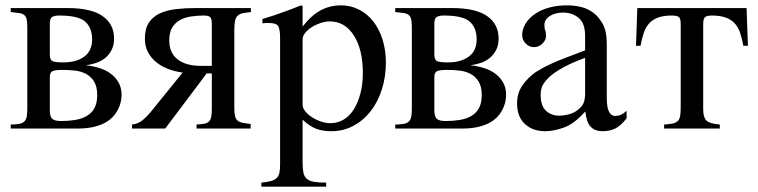

<svg xmlns="http://www.w3.org/2000/svg" viewBox="-20 -480 2830 717"><path d="M303 -236Q329 -233 352.5 -225.5Q376 -218 394 -204.5Q412 -191 423 -171.5Q434 -152 434 -126Q434 -95 418.5 -67Q403 -39 375 -23Q334 0 271 0H20V-15Q40 -15 52.5 -17.5Q65 -20 71.5 -27Q78 -34 80 -45.5Q82 -57 82 -77V-374Q82 -394 80 -405.5Q78 -417 71.5 -423Q65 -429 53 -431Q41 -433 20 -435V-450H231Q320 -450 363 -420Q406 -390 406 -336Q406 -312 397 -294Q388 -276 373.5 -264Q359 -252 340.5 -245.5Q322 -239 303 -237ZM166 -278Q166 -258 174.5 -252.5Q183 -247 217 -247Q265 -247 294.5 -268.5Q324 -290 324 -333Q324 -376 298.5 -399Q273 -422 201 -422Q185 -422 175.5 -417Q166 -412 166 -391ZM166 -68Q166 -45 175 -36.5Q184 -28 208 -28Q236 -28 260.5 -32Q285 -36 303.5 -46.5Q322 -57 332.5 -76Q343 -95 343 -125Q343 -157 331 -176Q319 -195 300.5 -204.5Q282 -214 259 -216.5Q236 -219 214 -219Q182 -219 174 -213Q166 -207 166 -193Z M917 -435Q898 -433 886 -430.5Q874 -428 867 -421Q860 -414 857.5 -401Q855 -388 855 -366V-79Q855 -59 857.5 -47.5Q860 -36 867 -30Q874 -24 886 -21.5Q898 -19 916 -17V0H714V-15Q732 -16 743 -18Q754 -20 760.5 -26.5Q767 -33 769 -44.5Q771 -56 771 -76V-206H752L597 0H473V-15Q496 -17 514 -32.5Q532 -48 543 -62L662 -209Q632 -213 606.5 -223Q581 -233 562 -249Q543 -265 532 -286.5Q521 -308 521 -335Q521 -373 536 -395.5Q551 -418 577 -430Q603 -442 637.5 -446Q672 -450 711 -450H917ZM771 -391Q771 -410 765 -416Q759 -422 741 -422Q717 -422 693.5 -418.5Q670 -415 652 -405Q634 -395 623 -377Q612 -359 612 -329Q612 -283 643 -258.5Q674 -234 731 -234H771Z M1110 -381Q1143 -423 1177.5 -441.5Q1212 -460 1254 -460Q1290 -460 1321 -444Q1352 -428 1374 -400Q1396 -372 1408.5 -332.5Q1421 -293 1421 -247Q1421 -193 1406 -146Q1391 -99 1364 -64.5Q1337 -30 1299.5 -10Q1262 10 1217 10Q1185 10 1161 1Q1137 -8 1110 -33V126Q1110 150 1113 164.5Q1116 179 1125.5 187.5Q1135 196 1152.5 199Q1170 202 1198 202V217H956V202Q978 200 992 196Q1006 192 1013.5 184.5Q1021 177 1023.5 165Q1026 153 1026 133V-337Q1026 -372 1018.5 -383Q1011 -394 985 -394Q978 -394 972.5 -394Q967 -394 960 -393V-409Q981 -415 998.5 -421Q1016 -427 1033 -433Q1050 -439 1067 -445.5Q1084 -452 1104 -460L1110 -458ZM1110 -88Q1110 -77 1119.5 -65Q1129 -53 1144 -43Q1159 -33 1177.5 -26.5Q1196 -20 1214 -20Q1241 -20 1263.5 -33.5Q1286 -47 1301.5 -72Q1317 -97 1326 -131.5Q1335 -166 1335 -207Q1335 -295 1301.5 -347.5Q1268 -400 1212 -400Q1195 -400 1177 -394Q1159 -388 1144 -378.5Q1129 -369 1119.5 -357Q1110 -345 1110 -334Z M1739 -236Q1765 -233 1788.5 -225.5Q1812 -218 1830 -204.5Q1848 -191 1859 -171.5Q1870 -152 1870 -126Q1870 -95 1854.5 -67Q1839 -39 1811 -23Q1770 0 1707 0H1456V-15Q1476 -15 1488.5 -17.5Q1501 -20 1507.5 -27Q1514 -34 1516 -45.5Q1518 -57 1518 -77V-374Q1518 -394 1516 -405.5Q1514 -417 1507.5 -423Q1501 -429 1489 -431Q1477 -433 1456 -435V-450H1667Q1756 -450 1799 -420Q1842 -390 1842 -336Q1842 -312 1833 -294Q1824 -276 1809.5 -264Q1795 -252 1776.5 -245.5Q1758 -239 1739 -237ZM1602 -278Q1602 -258 1610.5 -252.5Q1619 -247 1653 -247Q1701 -247 1730.5 -268.5Q1760 -290 1760 -333Q1760 -376 1734.5 -399Q1709 -422 1637 -422Q1621 -422 1611.5 -417Q1602 -412 1602 -391ZM1602 -68Q1602 -45 1611 -36.5Q1620 -28 1644 -28Q1672 -28 1696.5 -32Q1721 -36 1739.5 -46.5Q1758 -57 1768.5 -76Q1779 -95 1779 -125Q1779 -157 1767 -176Q1755 -195 1736.5 -204.5Q1718 -214 1695 -216.5Q1672 -219 1650 -219Q1618 -219 1610 -213Q1602 -207 1602 -193Z M2320 -38Q2297 -9 2276.5 0.5Q2256 10 2230 10Q2202 10 2186 -6.5Q2170 -23 2166 -63H2165Q2125 -18 2086.5 -4Q2048 10 2016 10Q1969 10 1940 -17Q1911 -44 1911 -94Q1911 -133 1931.5 -162Q1952 -191 1981 -211Q1992 -218 2006.5 -226Q2021 -234 2042 -243.5Q2063 -253 2093 -264.5Q2123 -276 2165 -292V-346Q2165 -393 2141 -413Q2117 -433 2083 -433Q2053 -433 2033 -420Q2013 -407 2013 -387Q2013 -373 2016 -367Q2019 -361 2019 -345Q2019 -331 2006 -317.5Q1993 -304 1973 -304Q1957 -304 1943.5 -317Q1930 -330 1930 -350Q1930 -370 1942.5 -391.5Q1955 -413 1981 -430Q2002 -444 2032 -452Q2062 -460 2096 -460Q2138 -460 2167 -448.5Q2196 -437 2214 -415Q2223 -404 2229 -394Q2235 -384 2239 -371.5Q2243 -359 2244.5 -343Q2246 -327 2246 -304V-113Q2246 -78 2254.5 -62.5Q2263 -47 2277 -47Q2289 -47 2298 -51Q2307 -55 2320 -66ZM2165 -264Q2118 -247 2085 -229Q2052 -211 2033 -194Q2015 -177 2007 -162.5Q1999 -148 1999 -125Q1999 -85 2019 -66.5Q2039 -48 2068 -48Q2083 -48 2100 -52Q2117 -56 2130 -64Q2152 -79 2158.5 -93.5Q2165 -108 2165 -130Z M2756 -309Q2751 -337 2743.5 -358.5Q2736 -380 2722.5 -394Q2709 -408 2688.5 -415Q2668 -422 2638 -422Q2618 -422 2612 -415Q2606 -408 2606 -390V-72Q2606 -42 2618 -30Q2630 -18 2668 -15V0H2460V-15Q2479 -16 2491 -18.5Q2503 -21 2510 -27Q2517 -33 2519.5 -45Q2522 -57 2522 -79V-390Q2522 -411 2515 -416.5Q2508 -422 2488 -422Q2459 -422 2439 -415Q2419 -408 2405.5 -394Q2392 -380 2384.5 -358.5Q2377 -337 2372 -309H2355L2360 -450H2768L2773 -309Z"/></svg>

Font: STIXGeneralUnicodeRegular
Style: Regular
Weight: 400
Designer: MicroPress Inc., with final additions and corrections provided by Coen Hoffman, Elsevier (retired)
Version: Version 1.1.0